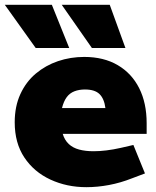

<svg xmlns="http://www.w3.org/2000/svg" viewBox="-31 -767 647 796"><path d="M327 9Q246 9 178 -22.5Q110 -54 70 -114Q30 -174 30 -260Q30 -326 53.5 -377Q77 -428 117.5 -462Q158 -496 209.5 -513.5Q261 -531 318 -531Q399 -531 457 -497Q515 -463 546 -401.5Q577 -340 577 -256V-212H229Q237 -186 254 -170Q271 -154 297 -147Q323 -140 357 -140Q382 -140 410.5 -143.5Q439 -147 470 -154L522 -166L570 -48L517 -28Q469 -9 421 0Q373 9 327 9ZM226 -319H406Q401 -358 381.5 -377Q362 -396 321 -396Q297 -396 277.5 -388.5Q258 -381 245.5 -364Q233 -347 226 -319ZM117 -568 -11 -747H184L256 -568ZM350 -568 225 -747H424L489 -568Z"/></svg>

Font: REM ExtraBold
Style: Regular
Weight: 800
Designer: Octavio Pardo
Foundry: Ashler Design
Version: Version 1.005;gftools[0.9.28]